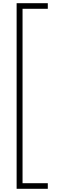

<svg xmlns="http://www.w3.org/2000/svg" viewBox="-20 -812 401 1201"><path d="M279 369H84V-792H279V-757H121V334H279Z"/></svg>

Font: Noto Sans Kannada SemiCondensed ExtraLight
Style: Regular
Weight: 200
Width: 4
Designer: Jelle Bosma - Monotype Design Team
Foundry: Monotype Imaging Inc.
Version: Version 2.005; ttfautohint (v1.8.4.7-5d5b)